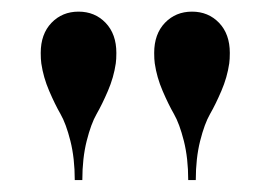

<svg xmlns="http://www.w3.org/2000/svg" viewBox="-20 -780 464 330"><path d="M374 -671Q370.5 -647 360.5 -623.8Q350.5 -600.5 341 -584Q331.5 -567.5 324 -537.8Q316.5 -508 316.5 -470.5H303.5Q303.5 -508 296 -537.8Q288.5 -567.5 279 -584Q269.5 -600.5 259.5 -623.8Q249.5 -647 246 -671Q245 -678 245 -689Q245 -721.5 263.5 -740.8Q282 -760 310 -760Q338 -760 356.5 -740.8Q375 -721.5 375 -689Q375 -678 374 -671ZM179 -671Q175.5 -647 165.5 -623.8Q155.5 -600.5 146 -584Q136.5 -567.5 129 -537.8Q121.5 -508 121.5 -470.5H108.5Q108.5 -508 101 -537.8Q93.5 -567.5 84 -584Q74.5 -600.5 64.5 -623.8Q54.5 -647 51 -671Q50 -678 50 -689Q50 -721.5 68.5 -740.8Q87 -760 115 -760Q143 -760 161.5 -740.8Q180 -721.5 180 -689Q180 -678 179 -671Z"/></svg>

Font: Bodoni* 16pt Medium
Style: Regular
Weight: 500
Version: Version 2.3